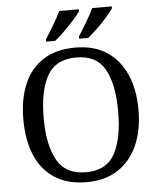

<svg xmlns="http://www.w3.org/2000/svg" viewBox="-61 -983 865 1045"><g transform="rotate(-5 371.0 -460.5)"><path d="M371 10Q265 10 195 -36Q125 -82 90.5 -165Q56 -248 56 -359Q56 -470 90.5 -552Q125 -634 195.5 -679.5Q266 -725 372 -725Q473 -725 542.5 -679.5Q612 -634 648.5 -551.5Q685 -469 685 -358Q685 -247 648.5 -164.5Q612 -82 542 -36Q472 10 371 10ZM371 -44Q483 -44 528.5 -127Q574 -210 574 -358Q574 -507 528.5 -589Q483 -671 372 -671Q260 -671 213.5 -589Q167 -507 167 -358Q167 -210 213.5 -127Q260 -44 371 -44ZM397 -784Q418 -816 442 -856.5Q466 -897 482 -931H589V-921Q579 -904 553.5 -875Q528 -846 498.5 -817.5Q469 -789 446 -771H397ZM217 -784Q238 -816 262 -856.5Q286 -897 302 -931H409V-921Q399 -904 373 -875Q347 -846 318 -817.5Q289 -789 266 -771H217Z"/></g></svg>

Font: Noto Serif Makasar
Style: Regular
Weight: 400
Designer: Sérgio Martins
Version: Version 1.001; ttfautohint (v1.8.4.7-5d5b)